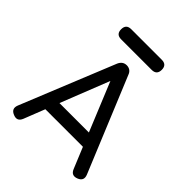

<svg xmlns="http://www.w3.org/2000/svg" viewBox="-230 -986 1126 1126"><g transform="rotate(45 333.0 -422.5)"><path d="M72 -4C97.5 6.5 115.5 -1 126 -27C126 -27 177.5 -158 177.5 -158C177.5 -158 489 -158 489 -158C489 -158 543 -27 543 -27C543 -27 543 -27 543 -27C553.5 -1.5 571.5 6.5 598 -4C598 -4 598 -4 598 -4C624 -14.5 631.5 -32.5 621 -59C621 -59 379 -645 379 -645C379 -645 379 -645 379 -645C371.5 -666 356.5 -677 335 -678C335 -678 333 -678 333 -678C333 -678 333 -678 333 -678C311.5 -678 296 -667 286 -645C286 -645 48 -59 48 -59C48 -59 48 -59 48 -59C37.5 -32.5 45.5 -14.5 72 -4C72 -4 72 -4 72 -4ZM330 -545C330 -545 454.5 -242 454.5 -242C454.5 -242 210.5 -242 210.5 -242C210.5 -242 330 -545 330 -545ZM455 -762C455 -762 455 -762 455 -762C483 -762 497 -776 497 -804C497 -804 497 -804 497 -804C497 -832 483 -846 455 -846C455 -846 202 -846 202 -846C202 -846 202 -846 202 -846C174 -846 160 -832 160 -804C160 -804 160 -804 160 -804C160 -776 174 -762 202 -762C202 -762 455 -762 455 -762Z"/></g></svg>

Font: Jura-Fortis-Bold
Style: Bold
Weight: 500
Designer: Daniel Johnson, Alexei Vanyashin, Mirko Velimirovic
Foundry: Daniel Johnson
Version: ""